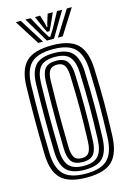

<svg xmlns="http://www.w3.org/2000/svg" viewBox="-147 -1071 784 1151"><g transform="rotate(-15 245.0 -495.0)"><path d="M245 10Q132.8 10 84.5 -37.4Q36.2 -84.8 34 -191Q32.5 -254.8 31.9 -307Q31.2 -359.2 31.4 -406.9Q31.5 -454.5 32.1 -503.6Q32.8 -552.8 34 -610Q36.2 -716 84.6 -763Q133 -810 245 -810Q355.2 -810 403.2 -762.9Q451.2 -715.8 455 -610Q457.2 -545.5 458.4 -492.4Q459.5 -439.2 459.4 -391.2Q459.2 -343.2 458.1 -294.8Q457 -246.2 455 -191Q451 -85.8 403.8 -37.9Q356.5 10 245 10ZM245 -14Q340.8 -14 381.2 -56.5Q421.8 -99 425 -192Q427 -248.5 428.1 -297.8Q429.2 -347 429.2 -394.9Q429.2 -442.8 428.2 -494.9Q427.2 -547 425 -609Q421.8 -701.8 381.1 -743.9Q340.5 -786 245 -786Q147.5 -786 106.8 -743.9Q66 -701.8 64 -609.2Q62.5 -545.8 61.9 -493.6Q61.2 -441.5 61.4 -394Q61.5 -346.5 62.1 -297.6Q62.8 -248.8 64 -191.8Q66 -98.8 106.8 -56.4Q147.5 -14 245 -14ZM245 -38Q164 -38 130 -74.6Q96 -111.2 94 -192.2Q92.5 -255.8 91.9 -307.9Q91.2 -360 91.4 -407.2Q91.5 -454.5 92.1 -503.2Q92.8 -552 94 -608.8Q95.8 -689.5 130.1 -725.8Q164.5 -762 245 -762Q325.5 -762 358.8 -724.9Q392 -687.8 395 -608Q397.2 -546.2 398.2 -494.4Q399.2 -442.5 399.2 -394.8Q399.2 -347 398.1 -298Q397 -249 395 -193Q392 -113.8 359.1 -75.9Q326.2 -38 245 -38ZM245 -62Q308.8 -62 335.6 -93.8Q362.5 -125.5 365 -194Q367 -250.2 368.1 -299.4Q369.2 -348.5 369.2 -396.1Q369.2 -443.8 368.2 -494.9Q367.2 -546 365 -606.8Q362.5 -672.5 336.9 -705.2Q311.2 -738 245 -738Q179 -738 152.2 -706.5Q125.5 -675 124 -608Q122.5 -544.8 121.9 -492.8Q121.2 -440.8 121.4 -393.5Q121.5 -346.2 122.1 -297.8Q122.8 -249.2 124 -193Q125.5 -123 153.5 -92.5Q181.5 -62 245 -62ZM245 -86Q195.2 -86 175.2 -112.1Q155.2 -138.2 154 -193.5Q152.2 -277.8 151.6 -343.1Q151 -408.5 151.8 -470.6Q152.5 -532.8 154 -607.5Q155.2 -662.5 175.4 -688.2Q195.5 -714 245 -714Q295 -714 314.1 -686.6Q333.2 -659.2 335 -605.8Q337 -549.2 338.1 -500Q339.2 -450.8 339.2 -403.4Q339.2 -356 338.2 -305.2Q337.2 -254.5 335 -194.8Q333 -139.8 313.4 -112.9Q293.8 -86 245 -86ZM245 -110Q277.5 -110 290.4 -131.2Q303.2 -152.5 305 -195.5Q307.2 -254 308.2 -304Q309.2 -354 309.2 -401.2Q309.2 -448.5 308.2 -498Q307.2 -547.5 305 -605Q303.2 -651.2 289.4 -670.6Q275.5 -690 245 -690Q213.2 -690 199.1 -670.8Q185 -651.5 184 -606.8Q182.2 -523 181.6 -457.8Q181 -392.5 181.8 -330.6Q182.5 -268.8 184 -194.2Q185 -152 198 -131Q211 -110 245 -110ZM72.2 -1000H103.2L200.2 -845H170.2ZM132.2 -1000H164.2L217 -903.2L242.2 -862.5H250.2L275.5 -903L328.2 -1000H360.2L268.2 -845H224.2ZM191.2 -1000H223.2L240 -944.5L244.2 -922.8H248.2L252.8 -944.5L270.2 -1000H302.2L270 -928.2L254.2 -895.5H238.2L222.8 -928.2ZM389.2 -1000H420.2L322.2 -845H292.2Z"/></g></svg>

Font: Big Shoulders Inline Display Thin Black
Style: Regular
Weight: 900
Version: Version 2.002